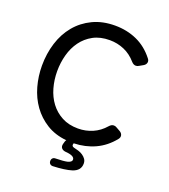

<svg xmlns="http://www.w3.org/2000/svg" viewBox="-159 -830 990 1126"><g transform="rotate(20 335.5 -267.0)"><path d="M278 159Q278 148 284.5 141.5Q291 135 302 135Q352 134 374 129Q401 122 401 107Q401 82 343 78Q326 76 318 65.5Q310 55 315 38L319 24Q321 17 325 13Q253 6 200 -27Q147 -60 111.5 -109.5Q76 -159 58.5 -221.5Q41 -284 41 -350Q41 -425 62 -492Q83 -559 124.5 -609Q166 -659 226.5 -688Q287 -717 365 -717Q439 -717 501.5 -689Q564 -661 610 -602Q620 -590 617 -577Q614 -564 600 -556L577 -543Q568 -537 558 -537Q543 -537 530 -552Q498 -589 455.5 -607.5Q413 -626 365 -626Q305 -626 262 -602.5Q219 -579 191 -540.5Q163 -502 149.5 -452.5Q136 -403 136 -350Q136 -296 150 -246.5Q164 -197 192.5 -159Q221 -121 264 -98Q307 -75 365 -75Q413 -75 455.5 -93.5Q498 -112 530 -149Q543 -164 558 -164Q568 -164 577 -158L600 -145Q614 -137 617 -124Q620 -111 610 -99Q565 -43 504.5 -15Q444 13 372 15Q372 16 371.5 16.5Q371 17 371 18Q365 35 384 39Q398 42 412.5 46.5Q427 51 439.5 59.5Q452 68 460 79.5Q468 91 468 107Q468 151 419 167Q377 180 302 183Q291 183 284.5 176.5Q278 170 278 159Z"/></g></svg>

Font: Higure Gothic Medium
Style: Regular
Weight: 500
Designer: Yoshimichi Ohira
Foundry: Positype
Version: Version 1.000